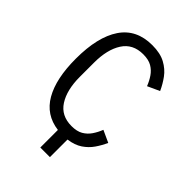

<svg xmlns="http://www.w3.org/2000/svg" viewBox="-244 -824 1089 1089"><g transform="rotate(45 300.0 -280.0)"><path d="M284 9Q176 -5 123 -97Q70 -189 70 -349Q70 -523 133 -616.5Q196 -710 323 -710Q387 -710 428.5 -687.5Q470 -665 495.5 -630Q521 -595 538 -557L466 -524Q454 -555 436.5 -580.5Q419 -606 392.5 -621.5Q366 -637 323 -637Q240 -637 199.5 -574Q159 -511 159 -406V-292Q159 -187 199.5 -124Q240 -61 323 -61Q366 -61 392.5 -76.5Q419 -92 436.5 -117.5Q454 -143 466 -174L538 -141Q523 -107 501 -75Q479 -43 445.5 -20.5Q412 2 361 9V150H284Z"/></g></svg>

Font: Lilex Nerd Font
Style: Regular
Weight: 400
Designer: Mike Abbink, Paul van der Laan, Pieter van Rosmalen, Mikhael Khrustik
Foundry: Mikhael Khrustik
Version: Version 2.400; ttfautohint (v1.8.4.7-5d5b);Nerd Fonts 3.3.0